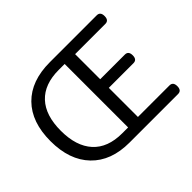

<svg xmlns="http://www.w3.org/2000/svg" viewBox="-149 -990 1245 1245"><g transform="rotate(-45 473.5 -367.0)"><path d="M413 0Q246 0 152 -97.5Q58 -195 58 -369Q58 -543 152 -638.5Q246 -734 417 -734H847Q880 -734 880 -694.5Q880 -655 847 -655H570V-425H796Q829 -425 829 -385.5Q829 -346 796 -346H570V-79H859Q892 -79 892 -39.5Q892 0 859 0ZM423 -76H477V-658H423Q291 -658 222 -584Q153 -510 153 -369Q153 -228 222 -152Q291 -76 423 -76Z"/></g></svg>

Font: Raw Maruko Gothic CJK TC
Style: Regular
Weight: 400
Version: Version 1.001